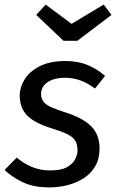

<svg xmlns="http://www.w3.org/2000/svg" viewBox="-22 -805 506 837"><path d="M263 -539Q318 -539 360 -521.5Q402 -504 436 -474L392 -419Q362 -442 329.5 -454Q297 -466 262 -466Q230 -466 206.5 -457.5Q183 -449 170 -433Q157 -417 157 -395Q157 -374 168.5 -360.5Q180 -347 204 -336.5Q228 -326 263 -315Q337 -292 374.5 -255.5Q412 -219 412 -157Q412 -113 393.5 -81Q375 -49 343.5 -28.5Q312 -8 273 2Q234 12 193 12Q124 12 76.5 -11Q29 -34 -2 -64L51 -118Q80 -93 116.5 -77.5Q153 -62 197 -62Q244 -62 269.5 -76Q295 -90 305.5 -110.5Q316 -131 316 -148Q316 -175 306 -191.5Q296 -208 271.5 -220Q247 -232 205 -245Q129 -268 96.5 -301.5Q64 -335 64 -389Q64 -424 85 -458.5Q106 -493 150.5 -516Q195 -539 263 -539ZM290 -701 430 -785 464 -740 315 -627H255L136 -740L177 -785Z"/></svg>

Font: Fira Sans Variable
Style: Italic
Weight: 397
Italic angle: -8°
Designer: Carrois Corporate & Edenspiekermann AG
Foundry: Carrois Corporate GbR & Edenspiekermann AG
Version: Version 4.202